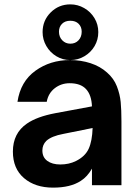

<svg xmlns="http://www.w3.org/2000/svg" viewBox="-20 -848 631 879"><path d="M39 -154Q39 -238 103 -282Q149 -314 234 -330L401 -361Q399 -413 374 -440Q349 -467 299 -467Q260 -467 230.5 -444Q201 -421 194 -382H60Q74 -475 142 -524Q210 -573 300 -573Q351 -573 395 -558.5Q439 -544 470 -516Q501 -489 515 -453Q529 -417 532.5 -381Q536 -345 536 -292V0H401V-76Q380 -39 350 -20Q303 11 223 11Q141 11 90 -32.5Q39 -76 39 -154ZM328 -111Q370 -132 386 -167Q402 -202 404 -262L270 -235Q216 -225 192 -203Q174 -185 174 -159Q174 -128 196.5 -111.5Q219 -95 256 -95Q296 -95 328 -111ZM175 -701Q175 -754 212 -791Q249 -828 302 -828Q336 -828 365.5 -811Q395 -794 412.5 -765Q430 -736 430 -701Q430 -666 413 -637Q396 -608 366.5 -590.5Q337 -573 302 -573Q267 -573 238 -590.5Q209 -608 192 -637.5Q175 -667 175 -701ZM354 -703Q354 -725 340 -739Q326 -753 302 -753Q278 -753 264 -739Q250 -725 250 -703Q250 -679 265 -663.5Q280 -648 302 -648Q325 -648 339.5 -663.5Q354 -679 354 -703Z"/></svg>

Font: Open Sauce One
Style: Bold
Weight: 700
Designer: Alfredo Marco Pradil
Foundry: Creative Sauce Fz LLC
Version: Version 1.477